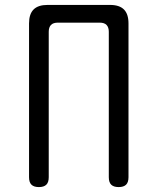

<svg xmlns="http://www.w3.org/2000/svg" viewBox="-20 -750 640 780"><path d="M138 10Q118 10 108 0.5Q98 -9 98 -30V-655Q98 -693 116.5 -711.5Q135 -730 173 -730H427Q465 -730 483.5 -711.5Q502 -693 502 -655V-30Q502 -9 492 0.5Q482 10 462 10Q442 10 432 0.5Q422 -9 422 -30V-621Q422 -639 413 -648.5Q404 -658 385 -658H215Q196 -658 187 -648.5Q178 -639 178 -621V-30Q178 -9 168 0.5Q158 10 138 10Z"/></svg>

Font: Maple Mono Normal NL Light
Style: Regular
Weight: 300
Monospace: yes
Designer: subframe7536
Version: Version 7.000